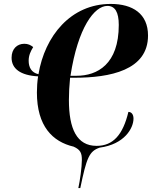

<svg xmlns="http://www.w3.org/2000/svg" viewBox="-20 -748 779 978"><path d="M379 210H389C421 56 434 22 488 4C614 -13 660 -95 660 -144C660 -166 649 -178 634 -178C606 -61 556 -5 472 -5C371 -5 331 -92 331 -239C331 -272 333 -313 337 -352H358C541 -352 734 -390 734 -567C734 -678 656 -728 544 -728C340 -728 208 -564 176 -370C140 -378 126 -405 126 -439C126 -466 136 -487 149 -508C136 -519 122 -525 104 -525C67 -525 39 -499 39 -454C39 -398 84 -364 174 -359C170 -332 168 -305 168 -277C168 -105 248 -26 355 -1C391 15 397 33 397 67C397 104 387 174 379 210ZM527 -718C566 -718 585 -686 585 -621C585 -421 476 -362 370 -362H339C377 -609 461 -718 527 -718Z"/></svg>

Font: Noto Serif Display Condensed ExtraBold
Style: Italic
Weight: 800
Width: 3
Italic angle: -12°
Designer: Monotype Design Team
Foundry: Monotype Imaging Inc.
Version: Version 2.009